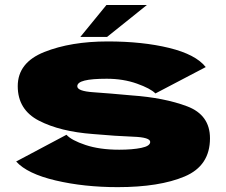

<svg xmlns="http://www.w3.org/2000/svg" viewBox="-20 -766 930 790"><path d="M464.5 4Q636 4 740 -40Q844 -84 844 -197Q844 -293 750 -328.5Q656 -364 521 -373.5Q429.5 -382 363.8 -386.5Q298 -391 298 -411Q298 -427 328 -434.5Q358 -442 419 -442Q487 -442 543.2 -422Q599.5 -402 619.5 -381.5L826.5 -490Q785.5 -542 676 -568.8Q566.5 -595.5 423.5 -595.5Q271.5 -595.5 162.2 -552Q53 -508.5 53 -411.5Q53 -314.5 140.2 -269.5Q227.5 -224.5 363 -214.5Q459 -206 528.5 -203.5Q598 -201 598 -182Q598 -165 561.2 -157.5Q524.5 -150 470.5 -150Q390 -150 331.8 -169.5Q273.5 -189 253.5 -211.5L46.5 -101.5Q92 -51 208.8 -23.5Q325.5 4 464.5 4ZM310.5 -614H420.5L584.5 -745.5H418Z"/></svg>

Font: Anybody Expanded Black
Style: Regular
Weight: 900
Width: 7
Designer: Tyler Finck
Foundry: Etcetera Type Company
Version: Version 1.113;gftools[0.9.25]